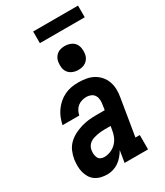

<svg xmlns="http://www.w3.org/2000/svg" viewBox="-227 -1014 954 1112"><g transform="rotate(-30 250.0 -458.0)"><path d="M150 8Q128 8 107.5 3Q87 -2 70.5 -13.5Q54 -25 43.5 -42.5Q33 -60 28 -80Q23 -100 23 -121.5Q23 -143 26 -164Q30 -189 40.5 -214Q51 -239 70.5 -258Q90 -277 114.5 -289.5Q139 -302 164.5 -309.5Q190 -317 215 -319.5Q240 -322 266 -322H321L326 -355Q329 -371 328 -387Q327 -403 319.5 -416Q312 -429 297.5 -435.5Q283 -442 267 -442Q252 -442 236.5 -437.5Q221 -433 208.5 -423Q196 -413 188.5 -398.5Q181 -384 178 -369H66Q71 -392 79.5 -414Q88 -436 102 -456Q116 -476 135 -492.5Q154 -509 176 -519.5Q198 -530 221 -534Q244 -538 267 -538Q294 -538 320 -533.5Q346 -529 368 -517Q390 -505 406.5 -486Q423 -467 431.5 -443Q440 -419 440.5 -392.5Q441 -366 436 -339L396 -96H425V0H268L281 -79Q271 -61 257 -44.5Q243 -28 226 -16Q209 -4 189 2Q169 8 150 8ZM184 -88Q205 -88 226.5 -96.5Q248 -105 264.5 -122Q281 -139 289.5 -160Q298 -181 301 -203L305 -226H266Q253 -226 240.5 -225Q228 -224 215 -221.5Q202 -219 189.5 -215Q177 -211 166 -203.5Q155 -196 148 -184.5Q141 -173 139 -160Q137 -147 138 -134.5Q139 -122 144 -110.5Q149 -99 160 -93.5Q171 -88 184 -88ZM306 -600Q287 -600 269.5 -607Q252 -614 241 -628Q230 -642 227.5 -661Q225 -680 228 -699Q230 -713 237 -725Q244 -737 255 -745.5Q266 -754 279.5 -757Q293 -760 306 -760Q325 -760 343 -753Q361 -746 371.5 -732Q382 -718 385 -699Q388 -680 385 -661Q383 -647 376 -635Q369 -623 357.5 -614.5Q346 -606 332.5 -603Q319 -600 306 -600ZM190 -846V-924H490V-846Z"/></g></svg>

Font: Iosevka Curly Slab Oblique
Style: Bold
Weight: 700
Italic angle: -9°
Monospace: yes
Designer: Belleve Invis
Foundry: Belleve Invis
Version: Version 11.1.0; ttfautohint (v1.8.3)